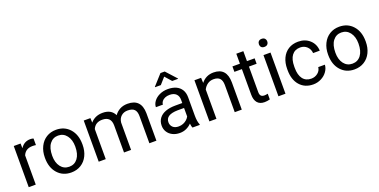

<svg xmlns="http://www.w3.org/2000/svg" viewBox="-19 -1528 4572 2316"><g transform="rotate(-20 2267.0 -370.0)"><path d="M323.7 -447.3Q303.2 -450.7 279.3 -450.7Q190.4 -450.7 158.7 -375V0H68.4V-528.3H156.2L157.7 -467.3Q202.1 -538.1 283.7 -538.1Q310.1 -538.1 323.7 -531.2Z M373 -269Q373 -346.7 403.6 -408.7Q434.1 -470.7 488.5 -504.4Q543 -538.1 612.8 -538.1Q720.7 -538.1 787.4 -463.4Q854 -388.7 854 -264.6V-258.3Q854 -181.2 824.5 -119.9Q794.9 -58.6 740 -24.4Q685.1 9.8 613.8 9.8Q506.3 9.8 439.7 -64.9Q373 -139.6 373 -262.7ZM463.9 -258.3Q463.9 -170.4 504.6 -117.2Q545.4 -64 613.8 -64Q682.6 -64 723.1 -117.9Q763.7 -171.9 763.7 -269Q763.7 -356 722.4 -409.9Q681.2 -463.9 612.8 -463.9Q545.9 -463.9 504.9 -410.6Q463.9 -357.4 463.9 -258.3Z M1052.2 -528.3 1054.7 -469.7Q1112.8 -538.1 1211.4 -538.1Q1322.3 -538.1 1362.3 -453.1Q1388.7 -491.2 1430.9 -514.6Q1473.1 -538.1 1530.8 -538.1Q1704.6 -538.1 1707.5 -354V0H1617.2V-348.6Q1617.2 -405.3 1591.3 -433.3Q1565.4 -461.4 1504.4 -461.4Q1454.1 -461.4 1420.9 -431.4Q1387.7 -401.4 1382.3 -350.6V0H1291.5V-346.2Q1291.5 -461.4 1178.7 -461.4Q1089.8 -461.4 1057.1 -385.7V0H966.8V-528.3Z M2086.9 -750 2208 -616.7V-611.8H2132.8L2059.6 -694.3L1986.8 -611.8H1912.6V-617.2L2032.2 -750ZM2170.4 0Q2161.1 -19.5 2157.7 -55.7Q2130.4 -26.4 2091.8 -8.3Q2053.2 9.8 2007.3 9.8Q1954.6 9.8 1913.8 -11Q1873 -31.7 1850.8 -67.4Q1828.6 -103 1828.6 -147Q1828.6 -202.6 1857.7 -241.7Q1886.7 -280.8 1940.2 -300.5Q1993.7 -320.3 2066.4 -320.3H2155.8V-362.3Q2155.8 -410.2 2127.2 -437.7Q2098.6 -465.3 2044.4 -465.3Q2011.2 -465.3 1985.1 -453.9Q1959 -442.4 1944.6 -423.3Q1930.2 -404.3 1930.2 -381.8H1839.8Q1839.8 -420.4 1866.2 -456.5Q1892.6 -492.7 1940.7 -515.4Q1988.8 -538.1 2049.8 -538.1Q2108.4 -538.1 2152.6 -518.3Q2196.8 -498.5 2221.4 -458.7Q2246.1 -418.9 2246.1 -361.3V-124Q2246.1 -51.8 2264.6 -7.8V0ZM2155.8 -147.9V-256.8H2071.8Q1919.4 -253.9 1919.4 -159.2Q1919.4 -119.6 1945.8 -94.5Q1972.2 -69.3 2020.5 -69.3Q2051.8 -69.3 2078.9 -80.3Q2106 -91.3 2125.7 -109.4Q2145.5 -127.4 2155.8 -147.9Z M2473.1 -528.3 2476.1 -461.9Q2536.6 -538.1 2634.3 -538.1Q2801.8 -538.1 2803.2 -349.1V0H2712.9V-349.6Q2712.4 -406.7 2686.8 -434.1Q2661.1 -461.4 2606.9 -461.4Q2563 -461.4 2529.8 -438Q2496.6 -414.6 2478 -376.5V0H2387.7V-528.3Z M3062 -656.2V-528.3H3160.6V-458.5H3062V-130.9Q3062 -99.1 3075.2 -83.3Q3088.4 -67.4 3120.1 -67.4Q3135.7 -67.4 3163.1 -73.2V0Q3127.4 9.8 3093.8 9.8Q3033.2 9.8 3002.4 -26.9Q2971.7 -63.5 2971.7 -130.9V-458.5H2875.5V-528.3H2971.7V-656.2Z M3364.3 0H3273.9V-528.3H3364.3ZM3266.6 -668.5Q3266.6 -690.4 3280 -705.6Q3293.5 -720.7 3319.8 -720.7Q3346.2 -720.7 3359.9 -705.6Q3373.5 -690.4 3373.5 -668.5Q3373.5 -646.5 3359.9 -631.8Q3346.2 -617.2 3319.8 -617.2Q3293.5 -617.2 3280 -631.8Q3266.6 -646.5 3266.6 -668.5Z M3720.7 -64Q3769 -64 3805.2 -93.3Q3841.3 -122.6 3845.2 -166.5H3930.7Q3928.2 -121.1 3899.4 -80.1Q3870.6 -39.1 3822.5 -14.6Q3774.4 9.8 3720.7 9.8Q3612.8 9.8 3549.1 -62.3Q3485.4 -134.3 3485.4 -259.3V-274.4Q3485.4 -351.6 3513.7 -411.6Q3542 -471.7 3595 -504.9Q3647.9 -538.1 3720.2 -538.1Q3809.1 -538.1 3867.9 -484.9Q3926.8 -431.6 3930.7 -346.7H3845.2Q3841.3 -397.9 3806.4 -430.9Q3771.5 -463.9 3720.2 -463.9Q3651.4 -463.9 3613.5 -414.3Q3575.7 -364.7 3575.7 -271V-253.9Q3575.7 -162.6 3613.3 -113.3Q3650.9 -64 3720.7 -64Z M4008.3 -269Q4008.3 -346.7 4038.8 -408.7Q4069.3 -470.7 4123.8 -504.4Q4178.2 -538.1 4248 -538.1Q4356 -538.1 4422.6 -463.4Q4489.3 -388.7 4489.3 -264.6V-258.3Q4489.3 -181.2 4459.7 -119.9Q4430.2 -58.6 4375.2 -24.4Q4320.3 9.8 4249 9.8Q4141.6 9.8 4075 -64.9Q4008.3 -139.6 4008.3 -262.7ZM4099.1 -258.3Q4099.1 -170.4 4139.9 -117.2Q4180.7 -64 4249 -64Q4317.9 -64 4358.4 -117.9Q4398.9 -171.9 4398.9 -269Q4398.9 -356 4357.7 -409.9Q4316.4 -463.9 4248 -463.9Q4181.2 -463.9 4140.1 -410.6Q4099.1 -357.4 4099.1 -258.3Z"/></g></svg>

Font: Mardoto
Style: Regular
Weight: 400
Designer: Christian Robertson, Vahan Hovhannisyan
Foundry: Google
Version: Version 1.000